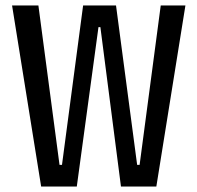

<svg xmlns="http://www.w3.org/2000/svg" viewBox="-20 -680 720 700"><path d="M130 0 24 -660H120L197 -79H206L283 -660H403L480 -79H489L566 -660H656L550 0H421L346 -581H339L260 0Z"/></svg>

Font: Bricolage Grotesque 24pt Condensed
Style: Regular
Weight: 400
Width: 3
Designer: Mathieu Triay
Foundry: Atelier Triay
Version: Version 1.001;gftools[0.9.33.dev8+g029e19f]